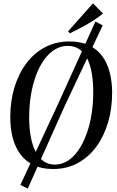

<svg xmlns="http://www.w3.org/2000/svg" viewBox="-20 -1000 700 1149"><path d="M298 11.5Q230.5 11.5 182 -11.5Q133.5 -34.5 102.2 -76.5Q71 -118.5 56.2 -175Q41.5 -231.5 41.5 -299Q41.5 -394 66.2 -476.2Q91 -558.5 137.2 -620.5Q183.5 -682.5 249 -717.2Q314.5 -752 396 -752Q464 -752 512.5 -729Q561 -706 591.5 -664.5Q622 -623 636.5 -567Q651 -511 651 -445.5Q651 -350.5 626.8 -267.8Q602.5 -185 556.5 -122.2Q510.5 -59.5 445 -24Q379.5 11.5 298 11.5ZM308.5 -15Q349.5 -15 385 -37.5Q420.5 -60 448.5 -100.2Q476.5 -140.5 496.8 -195Q517 -249.5 527.5 -313.8Q538 -378 538 -447Q538 -509 529.5 -560Q521 -611 502.8 -648Q484.5 -685 455.5 -705.2Q426.5 -725.5 385.5 -725.5Q344.5 -725.5 309 -704Q273.5 -682.5 244.8 -643.2Q216 -604 196 -550.2Q176 -496.5 165.2 -432.2Q154.5 -368 154.5 -296.5Q154.5 -235 163.8 -183.8Q173 -132.5 192 -94.5Q211 -56.5 240 -35.8Q269 -15 308.5 -15ZM102 106.5 330 -383 551 -871 594.5 -848 365.5 -362 146 129ZM398.5 -800.5 387.5 -812.5 536.5 -980 596.5 -919Q571.5 -898.5 539.2 -877.8Q507 -857 470.8 -837.5Q434.5 -818 398.5 -800.5Z"/></svg>

Font: Merriweather 144pt
Style: Italic
Weight: 400
Italic angle: -7.8°
Version: Version 2.101